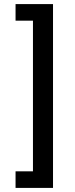

<svg xmlns="http://www.w3.org/2000/svg" viewBox="-20 -780 365 938"><path d="M56 -760H239V138H56V57H141V-679H56Z"/></svg>

Font: IBM Plex Sans KR Medm
Style: Regular
Weight: 500
Designer: Mike Abbink; Paul van der Laan; Pieter van Rosmalen; Wujin Sim; Chorong Kim; Dohee Lee;
Foundry: Sandoll Inc.
Version: Version 1.003